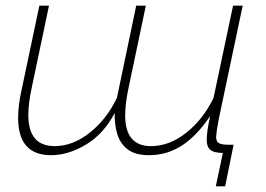

<svg xmlns="http://www.w3.org/2000/svg" viewBox="-20 -540 941 678"><path d="M742 118 767 0Q735 0 722 -11.5Q709 -23 710 -51Q711 -79 722 -130Q674 -59 621.5 -25.5Q569 8 506 8Q458 8 431.5 -12Q405 -32 394.5 -65.5Q384 -99 385 -141Q347 -68 284.5 -30Q222 8 160 8Q44 8 44 -124Q44 -169 57 -226L119 -520H153L92 -230Q80 -175 80 -134Q80 -24 173 -24Q237 -24 297 -71.5Q357 -119 393 -195L461 -520H495L434 -230Q428 -202 425 -177.5Q422 -153 422 -133Q422 -24 513 -24Q578 -24 637.5 -71Q697 -118 734 -194L803 -520H837L752 -117Q745 -80 743.5 -61Q742 -42 751.5 -35.5Q761 -29 785 -29H805L775 118Z"/></svg>

Font: Raleway ExtraLight
Style: Italic
Weight: 200
Italic angle: -12°
Designer: Matt McInerney, Pablo Impallari, Rodrigo Fuenzalida
Foundry: Matt McInerney, Pablo Impallari, Rodrigo Fuenzalida
Version: Version 4.026